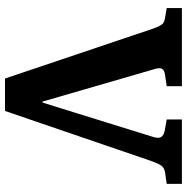

<svg xmlns="http://www.w3.org/2000/svg" viewBox="-10 -730 740 760"><g transform="rotate(-90 360.0 -350.0)"><path d="M12.2 0V-60.1L59.1 -66.9Q76.2 -70.3 84.2 -81.3Q92.3 -92.3 103 -122.1L300.8 -700.2H429.2L625 -119.1Q631.3 -102.1 633.3 -96.9Q635.3 -91.8 640.6 -83.3Q646 -74.7 652.1 -71.8Q658.2 -68.8 668 -66.9L708 -60.1V0H398.9V-60.1L444.8 -66.9Q464.8 -69.8 468.8 -80.8Q472.7 -91.8 463.9 -117.2L337.9 -551.8H334L200.2 -121.1Q191.4 -96.2 196.5 -84.2Q201.7 -72.3 223.1 -67.9L267.1 -60.1V0Z"/></g></svg>

Font: Literata Book
Style: Bold
Weight: 700
Designer: Latin by Veronika Burian and Jose Scaglione. Greek by Irene Vlachou. Cyrillic by Vera Evstafieva
Foundry: TypeTogether
Version: Version 2.003;PS 002.003;hotconv 1.0.88;makeotf.lib2.5.64775